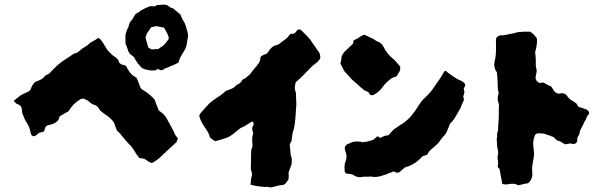

<svg xmlns="http://www.w3.org/2000/svg" viewBox="-20 -763 2584 831"><path d="M793 -601Q791 -586 788 -570.5Q785 -555 776 -541Q769 -530 762.5 -518.5Q756 -507 753 -493Q742 -486 731 -481.5Q720 -477 710 -473Q703 -470 697.5 -468Q692 -466 687 -462Q680 -458 674.5 -459.5Q669 -461 664 -465Q660 -463 657.5 -461.5Q655 -460 651 -458Q621 -456 595 -468Q585 -478 576 -489.5Q567 -501 561 -515Q557 -519 552.5 -522Q548 -525 543 -529Q542 -531 540.5 -533Q539 -535 538 -536Q534 -544 531 -554Q528 -564 523 -574V-600Q522 -610 524.5 -618Q527 -626 530 -635Q535 -642 537 -650.5Q539 -659 542 -667Q544 -669 548 -673.5Q552 -678 554 -682Q558 -687 560 -691.5Q562 -696 565 -700Q569 -705 575 -707Q581 -709 585 -714Q590 -719 596 -721Q602 -723 607 -727Q613 -729 618.5 -731.5Q624 -734 629 -736Q637 -737 644.5 -735.5Q652 -734 658 -741Q669 -741 679 -742.5Q689 -744 700 -742Q708 -739 713 -734Q718 -729 726 -728Q731 -727 737 -720Q742 -716 748 -711Q754 -706 761 -700Q763 -695 765.5 -688.5Q768 -682 772 -676Q780 -664 784 -650.5Q788 -637 792 -623Q793 -618 794 -612Q795 -606 793 -601ZM707 -610Q705 -617 701 -624Q697 -631 693 -638Q692 -640 691 -641.5Q690 -643 688 -644Q672 -646 658 -650Q651 -649 645 -647.5Q639 -646 634 -645L620 -624Q613 -616 610 -599Q612 -590 615.5 -579.5Q619 -569 621 -559Q631 -549 642 -549Q648 -550 654 -550.5Q660 -551 666 -551Q668 -552 668.5 -553Q669 -554 670 -555Q681 -560 689.5 -568.5Q698 -577 705 -587Q715 -597 707 -610ZM750 -164Q748 -160 747 -156.5Q746 -153 744 -148Q726 -132 708 -115Q690 -98 672 -81Q664 -74 655 -68Q646 -62 637 -57Q635 -59 632 -59.5Q629 -60 627 -61L606 -75Q600 -77 594.5 -77.5Q589 -78 583 -79Q571 -94 561 -111Q551 -128 537 -141Q523 -155 511.5 -170.5Q500 -186 486 -198Q482 -209 478.5 -218Q475 -227 473 -233Q459 -252 443 -262.5Q427 -273 413 -285Q409 -293 403 -300Q397 -307 388 -309Q376 -313 368 -321Q363 -326 356.5 -329.5Q350 -333 343 -336Q336 -337 329 -334Q296 -315 277 -282Q268 -277 259 -271.5Q250 -266 239 -260Q236 -257 235.5 -251.5Q235 -246 230 -240Q216 -227 197 -223Q183 -221 179 -216Q175 -211 171 -195Q166 -191 158.5 -190.5Q151 -190 145 -185Q136 -174 123 -173Q114 -178 112 -191Q108 -215 93 -236Q88 -244 85 -252.5Q82 -261 78 -269Q75 -277 75 -284Q75 -307 56 -312Q50 -314 44 -321Q41 -324 40 -327Q46 -332 51.5 -336.5Q57 -341 63 -345Q67 -349 71 -351.5Q75 -354 78 -355Q86 -359 93.5 -362.5Q101 -366 107 -369Q112 -374 114 -379.5Q116 -385 118 -390Q121 -395 124 -399Q127 -403 130 -407Q138 -411 145 -413.5Q152 -416 159 -420Q161 -422 165 -424Q169 -426 170 -429Q175 -436 181 -438.5Q187 -441 192 -444Q202 -454 210.5 -463Q219 -472 228 -480Q245 -495 263.5 -506.5Q282 -518 300 -531Q310 -532 316 -536.5Q322 -541 329 -547Q333 -551 336.5 -553Q340 -555 344 -558Q356 -564 365 -573Q373 -581 384.5 -586Q396 -591 404 -599Q408 -597 411 -595.5Q414 -594 415 -592Q419 -588 422 -583.5Q425 -579 428 -574Q433 -567 437.5 -558.5Q442 -550 448 -543Q455 -536 461.5 -529.5Q468 -523 475 -518Q480 -516 483 -513Q486 -510 489 -507Q493 -503 494 -497Q495 -491 499 -489Q505 -483 512 -482.5Q519 -482 526 -477Q528 -474 530 -469Q532 -464 536 -459Q540 -451 549 -442Q558 -433 570 -427Q572 -424 574 -420Q578 -411 581 -402.5Q584 -394 587 -386Q590 -379 595.5 -375.5Q601 -372 606 -369Q630 -354 649 -332Q653 -321 657.5 -309.5Q662 -298 667 -285Q669 -284 672.5 -281Q676 -278 680 -275Q689 -268 695.5 -259.5Q702 -251 707 -240Q715 -225 723.5 -210Q732 -195 739 -178Q744 -171 750 -164Z M1366 -520Q1368 -510 1361 -503Q1359 -500 1356.5 -497.5Q1354 -495 1352 -493Q1337 -483 1325 -470.5Q1313 -458 1300 -445Q1291 -435 1281 -426Q1271 -417 1260 -407Q1257 -396 1256 -386Q1255 -376 1259 -367Q1261 -363 1261 -358Q1261 -353 1261 -348Q1262 -334 1262.5 -319Q1263 -304 1261 -290Q1260 -274 1259 -258Q1258 -242 1256 -227Q1253 -207 1247 -189Q1245 -180 1244 -171.5Q1243 -163 1242 -154Q1240 -150 1238 -146Q1236 -142 1234 -137Q1235 -129 1235.5 -121Q1236 -113 1237 -105Q1237 -101 1237.5 -97Q1238 -93 1239 -89Q1243 -80 1243 -70.5Q1243 -61 1242 -51Q1238 -43 1235.5 -34.5Q1233 -26 1229 -17Q1229 -10 1229.5 -2Q1230 6 1228 14Q1224 20 1220 26Q1216 32 1208 37Q1202 38 1195.5 38.5Q1189 39 1182 41L1154 48Q1148 49 1142.5 46.5Q1137 44 1131 46Q1128 47 1122 46Q1113 45 1103.5 44Q1094 43 1084 41Q1079 40 1074 38.5Q1069 37 1064 36Q1066 26 1066 18Q1066 10 1069 2Q1073 -9 1068 -23Q1066 -28 1065.5 -34Q1065 -40 1066 -45Q1066 -62 1066.5 -77.5Q1067 -93 1067 -109Q1067 -114 1069 -118.5Q1071 -123 1073 -129Q1072 -142 1071.5 -156.5Q1071 -171 1076 -185Q1075 -190 1074 -194Q1073 -198 1072 -200Q1070 -211 1075 -218Q1080 -225 1076 -233Q1076 -235 1075.5 -235Q1075 -235 1075 -236Q1074 -236 1072 -236.5Q1070 -237 1069 -236Q1059 -230 1049 -223.5Q1039 -217 1028 -212Q1022 -210 1016 -205Q1013 -202 1009 -199Q1005 -196 1001 -193Q985 -179 974.5 -173Q964 -167 944 -161Q936 -159 928.5 -156.5Q921 -154 913 -152Q907 -154 901.5 -158Q896 -162 891 -166Q890 -167 888 -171Q885 -182 880 -191Q875 -200 869 -208Q861 -219 854 -232Q847 -245 843 -259Q842 -264 844 -267Q846 -270 848 -273Q856 -282 864 -291.5Q872 -301 880 -309Q886 -316 893 -321.5Q900 -327 907 -332Q920 -341 933.5 -350Q947 -359 958 -370Q971 -374 982.5 -379Q994 -384 1003 -394Q1005 -397 1011 -399Q1016 -401 1019 -404Q1024 -408 1027 -414Q1030 -420 1037 -422Q1042 -424 1046 -427.5Q1050 -431 1054 -435Q1059 -438 1064 -444Q1072 -456 1082 -467Q1092 -478 1100 -490Q1108 -502 1107 -516Q1112 -521 1114 -522Q1119 -525 1124.5 -527Q1130 -529 1135 -531Q1141 -539 1147.5 -548Q1154 -557 1165 -564Q1169 -566 1176 -567.5Q1183 -569 1189 -573Q1200 -583 1214 -592Q1227 -602 1233 -612Q1238 -617 1243 -616.5Q1248 -616 1252 -618Q1258 -620 1261 -625Q1264 -630 1268 -634Q1275 -637 1281 -634Q1281 -634 1281.5 -633.5Q1282 -633 1283 -633Q1297 -619 1310.5 -605.5Q1324 -592 1334 -575Q1339 -567 1344.5 -560Q1350 -553 1354 -546Q1364 -536 1366 -520Z M1712 -459Q1708 -452 1704.5 -446Q1701 -440 1696 -432Q1692 -431 1687 -429.5Q1682 -428 1676 -425Q1666 -418 1656.5 -409.5Q1647 -401 1639 -390Q1622 -365 1596 -352Q1593 -351 1590 -351Q1587 -351 1583 -352Q1580 -354 1576 -362Q1575 -363 1573.5 -364.5Q1572 -366 1571 -366Q1561 -369 1554 -374.5Q1547 -380 1540 -386Q1527 -399 1512 -411Q1500 -421 1490.5 -433Q1481 -445 1470 -455Q1465 -466 1461 -473.5Q1457 -481 1453 -488Q1454 -492 1455.5 -497Q1457 -502 1457 -506Q1457 -517 1462 -526Q1467 -535 1474 -542Q1483 -550 1491.5 -558.5Q1500 -567 1508 -574Q1510 -582 1510 -588Q1521 -593 1528 -597Q1532 -599 1535.5 -602Q1539 -605 1542 -606Q1546 -608 1550 -610Q1554 -612 1557 -613Q1566 -609 1574.5 -604.5Q1583 -600 1591 -597Q1599 -593 1605.5 -588Q1612 -583 1620 -581Q1623 -580 1625.5 -577.5Q1628 -575 1631 -573Q1633 -570 1635.5 -567.5Q1638 -565 1639 -562Q1654 -530 1683 -507Q1691 -500 1698 -491.5Q1705 -483 1712 -475ZM1993 -392Q1992 -389 1990.5 -386Q1989 -383 1987 -379Q1988 -375 1989 -371Q1990 -367 1990 -362Q1989 -359 1988 -355Q1987 -351 1985 -346Q1986 -343 1986.5 -339Q1987 -335 1988 -330Q1984 -322 1980 -313.5Q1976 -305 1974 -297Q1963 -279 1953 -260.5Q1943 -242 1928 -228Q1924 -218 1920 -208Q1916 -198 1911 -187Q1908 -183 1904 -178Q1900 -173 1895 -168Q1893 -164 1890 -161.5Q1887 -159 1885 -155Q1881 -148 1875 -142Q1869 -136 1862 -130Q1852 -122 1843 -113.5Q1834 -105 1830 -94Q1824 -92 1818.5 -90Q1813 -88 1808 -86Q1776 -50 1734 -39Q1725 -32 1721 -29Q1717 -26 1709 -18L1701 -15Q1700 -17 1697.5 -16Q1695 -15 1693 -16H1694Q1687 -21 1684 -21Q1681 -21 1672 -16H1673Q1668 -16 1663.5 -13.5Q1659 -11 1654 -9Q1650 -8 1645 -6.5Q1640 -5 1635 -3Q1623 1 1610.5 2.5Q1598 4 1586 1Q1576 2 1565.5 1.5Q1555 1 1546 3Q1536 5 1528.5 3Q1521 1 1513 -3Q1509 -7 1504 -8Q1497 -10 1490 -10.5Q1483 -11 1476 -13Q1472 -19 1472 -20Q1471 -30 1471 -40Q1471 -50 1474 -60Q1476 -65 1477 -68.5Q1478 -72 1479 -76Q1480 -82 1479.5 -84Q1479 -86 1480 -92Q1478 -94 1477 -101Q1476 -108 1474 -110Q1473 -113 1472.5 -119.5Q1472 -126 1473 -129Q1476 -132 1479 -135.5Q1482 -139 1486 -140Q1491 -142 1495.5 -144Q1500 -146 1504 -148Q1528 -154 1551 -147Q1556 -150 1561.5 -149Q1567 -148 1571 -151Q1576 -153 1586 -155Q1594 -157 1599 -160.5Q1604 -164 1609 -169Q1610 -171 1611.5 -171.5Q1613 -172 1615 -173Q1617 -171 1620 -169.5Q1623 -168 1626 -166Q1631 -168 1635 -170.5Q1639 -173 1643 -174Q1648 -176 1653 -176.5Q1658 -177 1662 -178Q1671 -189 1675.5 -194Q1680 -199 1685.5 -203.5Q1691 -208 1702 -215Q1709 -220 1716.5 -224.5Q1724 -229 1730 -233Q1748 -247 1762.5 -264.5Q1777 -282 1789 -302Q1795 -312 1802 -321.5Q1809 -331 1818 -339Q1835 -354 1848 -371Q1861 -388 1873 -407Q1882 -418 1888.5 -429.5Q1895 -441 1902 -452Q1903 -454 1905 -455Q1907 -456 1908 -457Q1913 -454 1917 -450Q1921 -446 1926 -443Q1937 -436 1948 -428Q1959 -420 1972 -415Q1978 -413 1983.5 -409Q1989 -405 1993 -399Z M2530 -276Q2529 -275 2529.5 -272.5Q2530 -270 2529 -269Q2521 -262 2518 -252.5Q2515 -243 2509 -235Q2504 -222 2497 -210.5Q2490 -199 2488 -185Q2487 -180 2484 -176Q2481 -172 2479 -167Q2479 -163 2478.5 -158.5Q2478 -154 2478 -151Q2471 -137 2457 -140Q2450 -144 2437 -140Q2434 -139 2430.5 -139Q2427 -139 2424 -139Q2420 -142 2415.5 -144.5Q2411 -147 2406 -150Q2403 -152 2399 -153Q2395 -154 2391 -155Q2387 -159 2383.5 -162.5Q2380 -166 2375 -170Q2366 -174 2355.5 -177.5Q2345 -181 2333 -185Q2329 -185 2323 -185.5Q2317 -186 2311 -186Q2297 -186 2294 -174Q2290 -164 2288.5 -153.5Q2287 -143 2288 -133Q2289 -128 2289.5 -123Q2290 -118 2290 -113Q2293 -93 2289 -76Q2285 -57 2283 -36Q2283 -27 2283.5 -18.5Q2284 -10 2284 -2Q2282 7 2278 15Q2274 23 2266 30Q2256 31 2245 34Q2234 37 2223 39Q2220 37 2216 35.5Q2212 34 2209 33Q2195 31 2181.5 34Q2168 37 2154 33L2142 -32Q2140 -34 2138 -36.5Q2136 -39 2134 -40Q2135 -44 2135 -47.5Q2135 -51 2136 -55Q2135 -59 2135.5 -64.5Q2136 -70 2134 -74Q2134 -77 2133.5 -80.5Q2133 -84 2134 -87Q2138 -103 2134 -117Q2133 -122 2132 -128Q2131 -134 2131 -138Q2131 -146 2130.5 -151.5Q2130 -157 2130 -164Q2133 -169 2131.5 -176.5Q2130 -184 2133 -189Q2133 -190 2134.5 -196Q2136 -202 2136 -204Q2136 -222 2137.5 -234.5Q2139 -247 2139 -266V-299Q2141 -310 2137.5 -318Q2134 -326 2134 -336Q2134 -345 2137 -354Q2140 -363 2135 -373Q2134 -392 2133.5 -410Q2133 -428 2131 -446Q2131 -450 2130 -451Q2115 -472 2121 -499Q2125 -514 2126 -529Q2127 -544 2127 -560Q2127 -570 2126.5 -580Q2126 -590 2128 -598Q2130 -603 2134.5 -605Q2139 -607 2143 -610Q2159 -609 2174 -613Q2189 -617 2205 -619Q2216 -624 2228 -624.5Q2240 -625 2252 -626H2274Q2284 -620 2291.5 -612Q2299 -604 2304 -596Q2305 -580 2302.5 -565.5Q2300 -551 2296 -537Q2297 -529 2298 -520.5Q2299 -512 2299 -504Q2299 -493 2299 -482Q2299 -471 2303 -460Q2303 -451 2300.5 -441.5Q2298 -432 2298 -423Q2303 -414 2302 -413.5Q2301 -413 2313 -405Q2318 -403 2322 -404.5Q2326 -406 2329 -406Q2335 -405 2339.5 -402Q2344 -399 2348 -397Q2354 -393 2364 -390Q2371 -382 2375.5 -373.5Q2380 -365 2390 -360Q2398 -356 2405.5 -358.5Q2413 -361 2422 -358Q2430 -355 2434.5 -347.5Q2439 -340 2449 -332Q2452 -330 2459.5 -325.5Q2467 -321 2474 -316Q2476 -313 2478.5 -309Q2481 -305 2483 -301Q2491 -299 2498.5 -296Q2506 -293 2513 -291Q2525 -288 2530 -276Z"/></svg>

Font: Darumadrop One
Style: Regular
Weight: 400
Version: Version 1.000